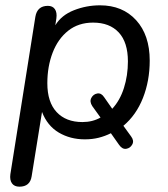

<svg xmlns="http://www.w3.org/2000/svg" viewBox="-20 -515 632 722"><path d="M53 187Q34 187 25 174.5Q16 162 19 140L113 -452Q120 -493 160 -493Q178 -493 186.5 -480.5Q195 -468 192 -446L188 -420Q211 -458 258 -476.5Q305 -495 356 -495Q441 -495 492 -439Q543 -383 543 -287Q543 -211 517.5 -146.5Q492 -82 444 -42L473 -2Q485 14 477.5 28Q470 42 455 44.5Q440 47 428 30L397 -14Q375 -3 351 3Q327 9 299 9Q244 9 201 -16.5Q158 -42 138 -94L99 148Q93 187 53 187ZM290 -56Q328 -56 358 -73L327 -116Q316 -133 323.5 -147Q331 -161 346 -163.5Q361 -166 372 -149L402 -106Q431 -137 446 -184Q461 -231 461 -284Q461 -356 426.5 -393Q392 -430 330 -430Q275 -430 236.5 -399.5Q198 -369 178 -317Q158 -265 158 -202Q158 -131 193 -93.5Q228 -56 290 -56Z"/></svg>

Font: Nunito
Style: Italic
Weight: 400
Italic angle: -9°
Designer: Vernon Adams
Foundry: Vernon Adams
Version: Version 3.601; ttfautohint (v1.8.2.53-6de2)